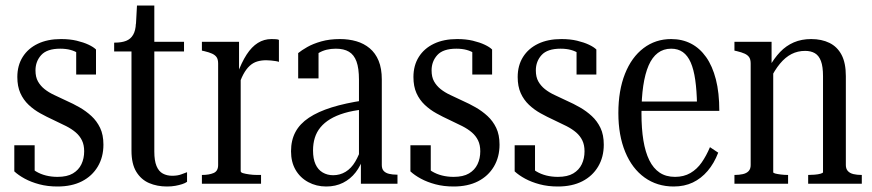

<svg xmlns="http://www.w3.org/2000/svg" viewBox="-20 -668 3170 698"><path d="M286 -118Q286 -141 278 -157.5Q270 -174 255.5 -186.5Q241 -199 220.5 -209.5Q200 -220 174 -232Q150 -243 126.5 -256Q103 -269 84 -287Q65 -305 54 -329.5Q43 -354 43 -388Q43 -430 62.5 -461Q82 -492 117.5 -509Q153 -526 202 -526Q234 -526 259 -520Q284 -514 302 -505.5Q320 -497 329 -488V-397H257V-491Q265 -492 271.5 -486.5Q278 -481 282.5 -474Q287 -467 289 -460.5Q291 -454 289 -450Q280 -464 266.5 -473Q253 -482 236.5 -486.5Q220 -491 199 -491Q151 -491 130 -468Q109 -445 109 -412Q109 -388 118 -372Q127 -356 142 -344Q157 -332 177.5 -322.5Q198 -313 221 -302Q246 -291 269.5 -277.5Q293 -264 312.5 -246Q332 -228 344 -203Q356 -178 356 -142Q356 -97 335.5 -62.5Q315 -28 278 -9Q241 10 189 10Q153 10 123 2Q93 -6 70 -18.5Q47 -31 32 -45V-140H106V-28Q97 -34 91 -39Q85 -44 82 -49Q79 -54 79 -59Q79 -64 83 -71Q94 -55 110.5 -45Q127 -35 147 -30Q167 -25 189 -25Q224 -25 245 -37.5Q266 -50 276 -71Q286 -92 286 -118Z M395 -481V-513H397Q422 -513 438.5 -519.5Q455 -526 464 -541.5Q473 -557 474 -582L501 -516H649V-481ZM541 -117Q541 -84 549 -64.5Q557 -45 572 -37Q587 -29 606 -29Q626 -29 640 -34.5Q654 -40 660 -42V-7Q653 -2 642 1.5Q631 5 617.5 7.5Q604 10 587 10Q551 10 522 -2.5Q493 -15 475.5 -43.5Q458 -72 458 -120V-516L471 -520L478 -648H541Z M994 -523V-443Q989 -445 981.5 -446Q974 -447 965.5 -448Q957 -449 948 -449Q930 -449 915 -444.5Q900 -440 887.5 -428.5Q875 -417 864.5 -397.5Q854 -378 845 -347L842 -397Q858 -441 876.5 -469.5Q895 -498 917.5 -512Q940 -526 967 -526Q976 -526 983 -525.5Q990 -525 994 -523ZM714 0V-32H715Q740 -32 756.5 -39Q773 -46 773 -68V-437Q773 -452 767.5 -460Q762 -468 751 -473Q740 -478 723 -482L714 -484V-516H849V-398L855 -405V-46Q855 -41 863.5 -38.5Q872 -36 886 -34Q900 -32 914 -32H929V0Z M1302 -303 1301 -270Q1262 -266 1232 -257Q1202 -248 1180.5 -235Q1159 -222 1145 -205Q1131 -188 1124.5 -167Q1118 -146 1118 -121Q1118 -91 1127 -71Q1136 -51 1153 -41Q1170 -31 1191 -31Q1216 -31 1236.5 -43.5Q1257 -56 1271.5 -80.5Q1286 -105 1296 -138L1302 -99Q1292 -66 1273 -41.5Q1254 -17 1227 -3.5Q1200 10 1166 10Q1130 10 1100.5 -6Q1071 -22 1054.5 -50.5Q1038 -79 1038 -118Q1038 -158 1054 -188Q1070 -218 1103 -240Q1136 -262 1185.5 -277.5Q1235 -293 1302 -303ZM1292 0V-93L1285 -91V-378Q1285 -420 1276 -444.5Q1267 -469 1248.5 -480Q1230 -491 1201 -491Q1165 -491 1139.5 -476Q1114 -461 1097 -434Q1098 -451 1101.5 -461.5Q1105 -472 1110.5 -478Q1116 -484 1123.5 -486.5Q1131 -489 1138 -489V-383H1064V-475Q1076 -485 1097 -497Q1118 -509 1148 -517.5Q1178 -526 1216 -526Q1248 -526 1275.5 -518Q1303 -510 1324 -492.5Q1345 -475 1356.5 -447Q1368 -419 1368 -379V-68Q1368 -54 1375 -46.5Q1382 -39 1394.5 -36Q1407 -33 1423 -33H1425V0Z M1726 -118Q1726 -141 1718 -157.5Q1710 -174 1695.5 -186.5Q1681 -199 1660.5 -209.5Q1640 -220 1614 -232Q1590 -243 1566.5 -256Q1543 -269 1524 -287Q1505 -305 1494 -329.5Q1483 -354 1483 -388Q1483 -430 1502.5 -461Q1522 -492 1557.5 -509Q1593 -526 1642 -526Q1674 -526 1699 -520Q1724 -514 1742 -505.5Q1760 -497 1769 -488V-397H1697V-491Q1705 -492 1711.5 -486.5Q1718 -481 1722.5 -474Q1727 -467 1729 -460.5Q1731 -454 1729 -450Q1720 -464 1706.5 -473Q1693 -482 1676.5 -486.5Q1660 -491 1639 -491Q1591 -491 1570 -468Q1549 -445 1549 -412Q1549 -388 1558 -372Q1567 -356 1582 -344Q1597 -332 1617.5 -322.5Q1638 -313 1661 -302Q1686 -291 1709.5 -277.5Q1733 -264 1752.5 -246Q1772 -228 1784 -203Q1796 -178 1796 -142Q1796 -97 1775.5 -62.5Q1755 -28 1718 -9Q1681 10 1629 10Q1593 10 1563 2Q1533 -6 1510 -18.5Q1487 -31 1472 -45V-140H1546V-28Q1537 -34 1531 -39Q1525 -44 1522 -49Q1519 -54 1519 -59Q1519 -64 1523 -71Q1534 -55 1550.5 -45Q1567 -35 1587 -30Q1607 -25 1629 -25Q1664 -25 1685 -37.5Q1706 -50 1716 -71Q1726 -92 1726 -118Z M2105 -118Q2105 -141 2097 -157.5Q2089 -174 2074.5 -186.5Q2060 -199 2039.5 -209.5Q2019 -220 1993 -232Q1969 -243 1945.5 -256Q1922 -269 1903 -287Q1884 -305 1873 -329.5Q1862 -354 1862 -388Q1862 -430 1881.5 -461Q1901 -492 1936.5 -509Q1972 -526 2021 -526Q2053 -526 2078 -520Q2103 -514 2121 -505.5Q2139 -497 2148 -488V-397H2076V-491Q2084 -492 2090.5 -486.5Q2097 -481 2101.5 -474Q2106 -467 2108 -460.5Q2110 -454 2108 -450Q2099 -464 2085.5 -473Q2072 -482 2055.5 -486.5Q2039 -491 2018 -491Q1970 -491 1949 -468Q1928 -445 1928 -412Q1928 -388 1937 -372Q1946 -356 1961 -344Q1976 -332 1996.5 -322.5Q2017 -313 2040 -302Q2065 -291 2088.5 -277.5Q2112 -264 2131.5 -246Q2151 -228 2163 -203Q2175 -178 2175 -142Q2175 -97 2154.5 -62.5Q2134 -28 2097 -9Q2060 10 2008 10Q1972 10 1942 2Q1912 -6 1889 -18.5Q1866 -31 1851 -45V-140H1925V-28Q1916 -34 1910 -39Q1904 -44 1901 -49Q1898 -54 1898 -59Q1898 -64 1902 -71Q1913 -55 1929.5 -45Q1946 -35 1966 -30Q1986 -25 2008 -25Q2043 -25 2064 -37.5Q2085 -50 2095 -71Q2105 -92 2105 -118Z M2312 -256Q2312 -200 2319 -157.5Q2326 -115 2340.5 -85.5Q2355 -56 2378 -40.5Q2401 -25 2434 -25Q2466 -25 2490 -39Q2514 -53 2531 -77.5Q2548 -102 2561 -133L2591 -113Q2576 -74 2552.5 -46.5Q2529 -19 2498.5 -4.5Q2468 10 2429 10Q2369 10 2323.5 -22.5Q2278 -55 2253 -115.5Q2228 -176 2228 -257Q2228 -339 2252 -399.5Q2276 -460 2319.5 -493Q2363 -526 2420 -526Q2460 -526 2492 -509.5Q2524 -493 2547 -460.5Q2570 -428 2582.5 -379.5Q2595 -331 2595 -265H2291V-299H2534L2514 -287Q2513 -339 2507.5 -377.5Q2502 -416 2491 -441Q2480 -466 2462.5 -478.5Q2445 -491 2420 -491Q2392 -491 2371.5 -475.5Q2351 -460 2338 -430Q2325 -400 2318.5 -356Q2312 -312 2312 -256Z M2650 0V-32H2651Q2667 -32 2680.5 -35Q2694 -38 2701.5 -46Q2709 -54 2709 -68V-437Q2709 -452 2703.5 -460Q2698 -468 2687 -473Q2676 -478 2659 -482L2650 -484V-516H2785V-429L2791 -420V-42Q2791 -39 2799 -37Q2807 -35 2819.5 -33.5Q2832 -32 2844 -32H2845V0ZM3113 0H2918V-32H2919Q2929 -32 2941.5 -33Q2954 -34 2963 -36.5Q2972 -39 2972 -42V-391Q2972 -426 2964.5 -446Q2957 -466 2942.5 -474.5Q2928 -483 2907 -483Q2880 -483 2857.5 -471.5Q2835 -460 2815.5 -436.5Q2796 -413 2779 -378L2775 -422Q2794 -456 2816 -479Q2838 -502 2866 -514Q2894 -526 2929 -526Q2967 -526 2995.5 -512Q3024 -498 3039.5 -468.5Q3055 -439 3055 -391V-68Q3055 -54 3062.5 -46Q3070 -38 3083 -35Q3096 -32 3112 -32H3113Z"/></svg>

Font: Roboto Serif 120pt ExtraCondensed
Style: Regular
Weight: 400
Width: 2
Designer: Greg Gazdowicz
Foundry: Commercial Type
Version: Version 1.008